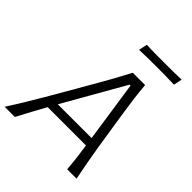

<svg xmlns="http://www.w3.org/2000/svg" viewBox="-270 -1046 1194 1194"><g transform="rotate(45 327.0 -449.0)"><path d="M-27.5 0Q10 -57.5 48.5 -121.5Q87 -185.5 120.5 -243L262 -488Q298.5 -551 328 -604Q357.5 -657 386.5 -713H495Q499 -659.5 506 -605.8Q513 -552 523 -487L561 -242Q570.5 -183 582 -119.8Q593.5 -56.5 605 0H522.5Q519 -45 513.2 -92.8Q507.5 -140.5 500.5 -187.5H163.5Q137.5 -141 112 -93.5Q86.5 -46 62.5 0ZM206 -263Q201 -253.5 195.5 -244.5H492.5Q491.5 -252.5 490 -261.5L433 -647H425ZM313.5 -841.5 325 -897.5Q359.5 -896 397.8 -895.8Q436 -895.5 478 -895.5Q519.5 -895.5 558 -895.8Q596.5 -896 631.5 -897.5L620 -841.5Q585.5 -843 547 -843.5Q508.5 -844 467 -844Q425 -844 386.5 -843.5Q348 -843 313.5 -841.5Z"/></g></svg>

Font: Commissioner Flair Light
Style: Italic
Weight: 300
Italic angle: -12°
Designer: Kostas Bartsokas
Foundry: Kostas Bartsokas
Version: Version 1.000; ttfautohint (v1.8.3)